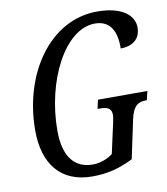

<svg xmlns="http://www.w3.org/2000/svg" viewBox="-82 -793 758 872"><g transform="rotate(-10 296.5 -357.0)"><path d="M274 10C345 10 401 -5 463 -36L501 -215C515 -279 542 -288 573 -288H577L587 -329H359L350 -288H359C390 -288 414 -283 414 -250C414 -242 413 -233 408 -211L378 -75C354 -56 318 -43 286 -43C191 -43 153 -116 153 -222C153 -452 266 -672 405 -672C476 -672 503 -618 501 -540C551 -540 593 -564 593 -621C593 -678 538 -724 424 -724C207 -724 54 -503 54 -240C54 -87 128 10 274 10Z"/></g></svg>

Font: Noto Serif ExtraCondensed
Style: Italic
Weight: 400
Width: 2
Italic angle: -12°
Designer: Monotype Design Team
Foundry: Monotype Imaging Inc.
Version: Version 2.014